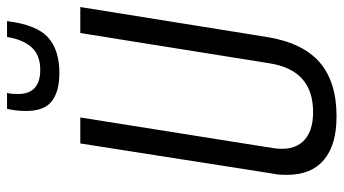

<svg xmlns="http://www.w3.org/2000/svg" viewBox="-230 -712 953 532"><g transform="rotate(-90 246.0 -446.5)"><path d="M189 10Q110 10 68.5 -25Q27 -60 27 -127Q27 -138 27.5 -147Q28 -156 31 -170L114 -700H186L101 -165Q93 -112 119 -83.5Q145 -55 201 -55Q317 -55 336 -175L420 -700H492L409 -183Q393 -84 339 -37Q285 10 189 10ZM309 -758Q258 -758 231 -779Q204 -800 204 -850Q204 -878 210 -903H254Q252 -895 251.5 -887.5Q251 -880 251 -871Q252 -811 318 -811Q359 -811 380.5 -835Q402 -859 409 -903H453Q443 -822 408.5 -790Q374 -758 309 -758Z"/></g></svg>

Font: Georama SemiCondensed
Style: Italic
Weight: 400
Width: 4
Italic angle: -9°
Designer: Jean-Baptiste Levee
Foundry: Production Type
Version: Version 1.000